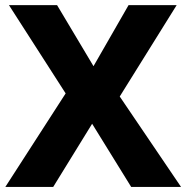

<svg xmlns="http://www.w3.org/2000/svg" viewBox="-20 -734 733 754"><path d="M450.2 -355 673.8 -713.9H484.9L347.2 -474.1L204.1 -713.9H15.1L237.8 -367.2L1 0H189L341.8 -248L495.1 0H690.9Z"/></svg>

Font: Noto Reveo Sans
Style: Regular
Weight: 800
Designer: Monotype Design Team
Foundry: Monotype Imaging Inc.
Version: Version 2.007